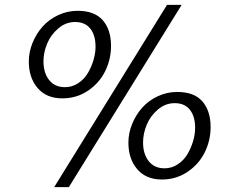

<svg xmlns="http://www.w3.org/2000/svg" viewBox="-20 -767 973 787"><path d="M202.1 0 664.6 -747.1H724.6L262.2 0ZM235.4 -363.8Q170.4 -363.8 134.3 -406Q98.1 -448.2 98.1 -515.1Q98.1 -553.7 113.3 -591.1Q128.4 -628.4 154.3 -657.7Q180.2 -687 218 -704.8Q255.9 -722.7 298.3 -722.7Q367.7 -722.7 401.4 -683.8Q435.1 -645 435.1 -578.6Q435.1 -524.4 411.4 -475.8Q387.7 -427.2 341.1 -395.5Q294.4 -363.8 235.4 -363.8ZM246.1 -409.7Q275.9 -409.7 300.5 -426Q325.2 -442.4 340.1 -467.5Q355 -492.7 363.3 -521Q371.6 -549.3 371.6 -575.7Q371.6 -622.6 350.1 -649.7Q328.6 -676.8 288.1 -676.8Q249.5 -676.8 218.8 -650.4Q188 -624 173.1 -587.9Q158.2 -551.8 158.2 -515.6Q158.2 -468.3 181.4 -439Q204.6 -409.7 246.1 -409.7ZM506.3 -182.6Q506.3 -221.2 521.5 -258.5Q536.6 -295.9 562.5 -325.2Q588.4 -354.5 626.2 -372.3Q664.1 -390.1 706.5 -390.1Q775.9 -390.1 809.6 -351.3Q843.3 -312.5 843.3 -246.1Q843.3 -191.9 819.6 -143.3Q795.9 -94.7 749.3 -63Q702.6 -31.2 643.6 -31.2Q578.6 -31.2 542.5 -73.5Q506.3 -115.7 506.3 -182.6ZM566.4 -183.1Q566.4 -135.7 589.6 -106.4Q612.8 -77.1 654.3 -77.1Q684.1 -77.1 708.7 -93.5Q733.4 -109.9 748.3 -135Q763.2 -160.2 771.5 -188.5Q779.8 -216.8 779.8 -243.2Q779.8 -290 758.3 -317.1Q736.8 -344.2 696.3 -344.2Q657.7 -344.2 627 -317.9Q596.2 -291.5 581.3 -255.4Q566.4 -219.2 566.4 -183.1Z"/></svg>

Font: HaufeMerriweatherSansLt
Style: Italic
Weight: 300
Designer: Eben Sorkin ( eben@eyebytes.com )
Foundry: Eben Sorkin
Version: Version 1.56